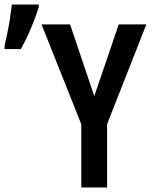

<svg xmlns="http://www.w3.org/2000/svg" viewBox="-50 -821 670 841"><path d="M-30 -621Q-24 -645 -17.5 -677Q-11 -709 -6 -742Q-1 -775 2 -801H120V-790Q109 -754 87.5 -702Q66 -650 41 -606H-30ZM306 0V-277L132 -714H257L363 -400L470 -714H591L419 -277V0Z"/></svg>

Font: Noto Sans Mono SemiBold
Style: Regular
Weight: 600
Designer: Monotype Design Team
Foundry: Monotype Imaging Inc.
Version: Version 2.014; ttfautohint (v1.8.4.7-5d5b)